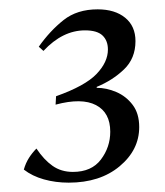

<svg xmlns="http://www.w3.org/2000/svg" viewBox="-20 -752 353 411"><path d="M127 -361Q99 -361 74 -368Q49 -375 31 -389Q35 -403 42 -414Q49 -425 58 -434Q74 -410 92.5 -397Q111 -384 136 -384Q176 -384 196 -410.5Q216 -437 216 -470Q216 -511 185.5 -527Q155 -543 99 -528L100 -546Q162 -568 186.5 -593.5Q211 -619 211 -646Q211 -665 199.5 -676Q188 -687 162 -687Q114 -687 73 -643L63 -652Q87 -686 116 -709Q145 -732 189 -732Q226 -732 248 -714Q270 -696 270 -664Q270 -627 245.5 -603.5Q221 -580 187 -566V-564Q208 -564 229 -555Q250 -546 264 -527.5Q278 -509 278 -480Q278 -431 236 -396Q194 -361 127 -361Z"/></svg>

Font: Bona Nova
Style: Italic
Weight: 400
Italic angle: -4°
Designer: Mateusz Machalski
Foundry: Capitalics
Version: Version 4.001; ttfautohint (v1.8.3)